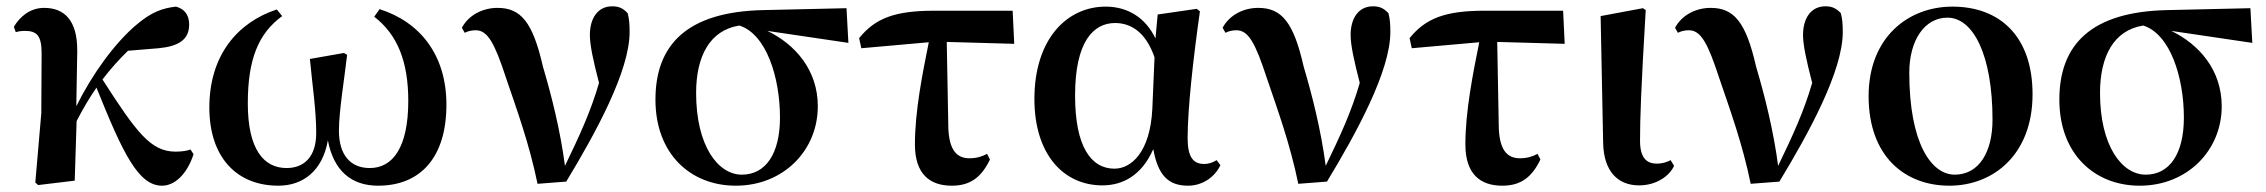

<svg xmlns="http://www.w3.org/2000/svg" viewBox="-20 -573 7186 609"><path d="M494 16C532 16 572 -17 594 -84L584 -99C575 -95 558 -92 537 -92C458 -92 413 -153 305 -321C332 -356 359 -386 386 -412L483 -420C546 -426 580 -447 580 -495C580 -530 561 -546 538 -552C495 -547 460 -535 411 -493C343 -435 272 -337 222 -236L225 -410C226 -510 183 -548 120 -548C75 -548 43 -520 24 -488L30 -471C40 -474 49 -475 59 -475C98 -475 112 -459 112 -403L111 -214L92 6L101 14L217 0L223 -189C246 -233 262 -260 286 -295C370 -86 419 16 494 16Z M863 16C940 16 1003 -30 1020 -128C1038 -32 1094 16 1179 16C1314 16 1396 -74 1396 -241C1396 -398 1313 -503 1184 -544L1167 -520C1241 -463 1275 -377 1275 -253C1275 -104 1225 -40 1153 -40C1091 -40 1055 -82 1055 -159C1055 -220 1073 -328 1081 -399L1071 -405L963 -386C971 -300 983 -224 983 -151C983 -74 943 -40 889 -40C818 -40 766 -97 766 -245C766 -386 800 -467 875 -522L858 -543C733 -502 644 -397 644 -232C644 -76 729 16 863 16Z M1685 10 1776 3C1870 -152 1977 -348 1977 -471C1977 -496 1976 -511 1971 -531C1957 -546 1944 -553 1922 -553C1876 -553 1851 -515 1851 -462C1851 -429 1862 -380 1880 -310C1854 -220 1818 -142 1772 -47C1757 -161 1729 -271 1702 -362C1670 -503 1632 -548 1558 -548C1512 -548 1467 -526 1445 -485L1454 -469C1464 -474 1475 -477 1489 -477C1527 -477 1549 -436 1585 -326C1619 -226 1659 -117 1685 10Z M2314 16C2464 16 2574 -95 2574 -236C2574 -352 2501 -433 2414 -475L2671 -437L2665 -547L2402 -541C2159 -536 2059 -431 2059 -257C2059 -85 2170 16 2314 16ZM2325 -492C2411 -465 2454 -327 2454 -200C2454 -86 2409 -19 2333 -19C2257 -19 2188 -111 2188 -278C2188 -394 2231 -477 2325 -492Z M2999 16C3058 16 3093 -11 3120 -67L3111 -85C3094 -76 3077 -71 3055 -71C3016 -71 2991 -95 2988 -166L2983 -440L3197 -434L3192 -539H2943C2818 -539 2756 -515 2705 -452L2712 -420L2926 -439C2906 -340 2882 -220 2882 -115C2882 -20 2930 16 2999 16Z M3477 15C3539 15 3601 -15 3638 -100C3653 -18 3685 16 3748 16C3796 16 3834 -13 3851 -49L3839 -65C3827 -58 3816 -53 3799 -53C3764 -53 3747 -76 3747 -135C3747 -229 3765 -389 3786 -537L3776 -545L3652 -527L3645 -451C3614 -516 3558 -552 3487 -552C3364 -552 3261 -449 3261 -259C3261 -86 3351 15 3477 15ZM3642 -391 3635 -227C3628 -90 3568 -38 3515 -38C3440 -38 3390 -109 3390 -270C3390 -441 3448 -500 3517 -500C3568 -500 3615 -470 3642 -391Z M4098 10 4189 3C4283 -152 4390 -348 4390 -471C4390 -496 4389 -511 4384 -531C4370 -546 4357 -553 4335 -553C4289 -553 4264 -515 4264 -462C4264 -429 4275 -380 4293 -310C4267 -220 4231 -142 4185 -47C4170 -161 4142 -271 4115 -362C4083 -503 4045 -548 3971 -548C3925 -548 3880 -526 3858 -485L3867 -469C3877 -474 3888 -477 3902 -477C3940 -477 3962 -436 3998 -326C4032 -226 4072 -117 4098 10Z M4745 16C4804 16 4839 -11 4866 -67L4857 -85C4840 -76 4823 -71 4801 -71C4762 -71 4737 -95 4734 -166L4729 -440L4943 -434L4938 -539H4689C4564 -539 4502 -515 4451 -452L4458 -420L4672 -439C4652 -340 4628 -220 4628 -115C4628 -20 4676 16 4745 16Z M5179 15C5235 15 5276 -16 5290 -47L5279 -65C5267 -59 5254 -54 5235 -54C5205 -54 5182 -70 5182 -126C5182 -197 5185 -288 5200 -541L5191 -547L5057 -522L5065 -119C5067 -29 5112 15 5179 15Z M5533 10 5624 3C5718 -152 5825 -348 5825 -471C5825 -496 5824 -511 5819 -531C5805 -546 5792 -553 5770 -553C5724 -553 5699 -515 5699 -462C5699 -429 5710 -380 5728 -310C5702 -220 5666 -142 5620 -47C5605 -161 5577 -271 5550 -362C5518 -503 5480 -548 5406 -548C5360 -548 5315 -526 5293 -485L5302 -469C5312 -474 5323 -477 5337 -477C5375 -477 5397 -436 5433 -326C5467 -226 5507 -117 5533 10Z M6163 16C6303 16 6427 -83 6427 -274C6427 -458 6323 -552 6173 -552C6031 -552 5907 -453 5907 -268C5907 -76 6023 16 6163 16ZM6180 -19C6105 -19 6036 -121 6036 -342C6036 -446 6085 -517 6157 -517C6239 -517 6300 -398 6300 -193C6300 -92 6258 -19 6180 -19Z M6767 16C6917 16 7027 -95 7027 -236C7027 -352 6954 -433 6867 -475L7124 -437L7118 -547L6855 -541C6612 -536 6512 -431 6512 -257C6512 -85 6623 16 6767 16ZM6778 -492C6864 -465 6907 -327 6907 -200C6907 -86 6862 -19 6786 -19C6710 -19 6641 -111 6641 -278C6641 -394 6684 -477 6778 -492Z"/></svg>

Font: Noto Serif SC
Style: Bold
Weight: 700
Designer: Ryoko NISHIZUKA 西塚涼子 (kana & ideographs); Frank Grießhammer (Latin, Greek & Cyrillic); Wenlong ZHANG 张文龙 (bopomofo); San
Foundry: Adobe
Version: Version 2.001;hotconv 1.1.0;makeotfexe 2.6.0